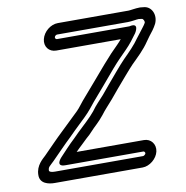

<svg xmlns="http://www.w3.org/2000/svg" viewBox="-80 -743 832 860"><g transform="rotate(-10 336.5 -313.0)"><path d="M222 -592C217 -592 213 -597 214 -602C215 -607 221 -612 226 -612H548C565 -612 589 -617 598 -617L613 -615C619 -613 624 -602 622 -596C615 -583 603 -570 593 -556L576 -534C557 -506 529 -478 503 -452C482 -431 434 -373 416 -352L381 -310C359 -285 345 -273 325 -245C305 -220 269 -188 244 -164L220 -140C192 -114 173 -92 150 -68C150 -68 112 -29 161 -29H516C520 -29 524 -23 523 -19C522 -15 515 -9 511 -9H111C86 -9 84 -17 84 -17C84 -35 91 -36 112 -57C144 -89 174 -121 206 -151L230 -175C248 -192 265 -209 283 -226C304 -246 324 -272 336 -287C373 -330 407 -369 447 -417C479 -454 489 -462 517 -491C539 -513 555 -535 571 -557C571 -557 602 -604 551 -592H544ZM210 -542H503C498 -536 491 -528 484 -521C457 -494 445 -482 411 -443C371 -395 338 -359 300 -314C284 -297 266 -270 253 -258C235 -241 218 -224 200 -207L175 -183C141 -151 111 -119 79 -87C68 -76 34 -51 34 -7C33 33 73 41 100 41H500C532 41 566 13 573 -19C580 -51 559 -79 527 -79H221C229 -87 240 -98 251 -108L275 -131C285 -139 295 -149 303 -158C319 -176 340 -192 363 -221C381 -245 392 -255 417 -284L452 -326C470 -347 521 -407 536 -422C562 -448 593 -476 617 -512L632 -533C644 -548 657 -564 667 -584C684 -623 664 -661 632 -665L614 -667H611C592 -667 568 -662 560 -662H238C205 -662 172 -635 164 -602C156 -569 177 -542 210 -542Z"/></g></svg>

Font: Electronic
Style: OutlineIt
Weight: 700
Version: Version 1.011